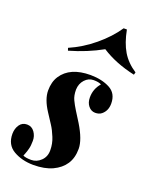

<svg xmlns="http://www.w3.org/2000/svg" viewBox="-172 -905 803 1005"><g transform="rotate(20 229.0 -403.0)"><path d="M296.9 -419.9Q296.9 -467.3 328.1 -502.9Q313.5 -511.2 285.2 -511.2Q256.8 -511.2 236.3 -488.8Q215.8 -466.3 214.8 -433.1Q214.8 -399.4 225.6 -377Q236.3 -354.5 251.5 -330.1Q267.6 -305.7 287.1 -273.4Q334 -196.3 334 -146Q334 -95.2 311 -60.5Q288.1 -25.9 245.1 -5.9Q202.1 14.2 138.7 14.2Q74.7 13.7 27.8 -13.7Q-19 -41 -19 -102.1Q-18.6 -131.8 -3.9 -152.8Q10.7 -173.8 37.1 -173.8Q63.5 -173.8 79.1 -151.9Q94.7 -129.9 94.2 -103Q94.2 -76.2 89.4 -58.6Q85 -41 80.1 -29.3Q75.2 -17.6 74.2 -14.2Q88.9 -6.8 119.6 -6.8Q150.4 -6.8 173.8 -29.8Q197.3 -52.7 196.8 -88.9Q196.8 -125 183.1 -158.2Q169.4 -192.4 153.3 -216.8Q137.2 -241.2 117.7 -271.5Q79.1 -330.6 79.1 -378.9Q79.1 -426.8 100.6 -460Q147 -530.8 261.2 -530.8Q325.2 -530.3 369.1 -506.8Q413.1 -483.4 413.1 -426.8Q413.1 -386.7 385.7 -364.3Q372.1 -353 349.6 -353Q327.1 -353.5 312 -372.1Q296.9 -390.6 296.9 -419.9ZM472.7 -609.9Q363.8 -633.8 286.6 -684.1Q203.1 -637.7 105.5 -609.9L100.6 -624Q172.9 -655.3 236.3 -708Q299.8 -760.7 339.4 -819.8H357.4Q371.1 -749 398.4 -703.1Q425.8 -657.2 476.6 -624Z"/></g></svg>

Font: PlayfairDisplay-BoldItalic
Style: Bold Italic
Weight: 700
Italic angle: -14.9847°
Designer: Claus Eggers Sørensen
Foundry: Claus Eggers Sørensen
Version: Version 1.002;PS 001.002;hotconv 1.0.70;makeotf.lib2.5.58329